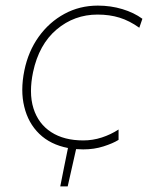

<svg xmlns="http://www.w3.org/2000/svg" viewBox="-20 -524 542 685"><path d="M195 141Q201.5 107 208.5 73L222.5 4Q160 -8 120.2 -46.5Q80.5 -85 66.5 -143.5Q59.5 -172 59.5 -203.5Q59.5 -236.5 67 -273Q81 -341 118.2 -393Q155.5 -445 209.8 -474.5Q264 -504 329 -504Q375 -504 416.5 -491.5Q458 -479 488 -457L477 -425Q442 -450 406.5 -461Q371 -472 328 -472Q245 -472 182 -418.8Q119 -365.5 98 -267Q90.5 -231 90.5 -199.5Q90.5 -165.5 99.5 -137Q117 -82 162.8 -52.5Q208.5 -23 277 -23Q311 -23 343.2 -33.5Q375.5 -44 403 -62V-25Q383 -12.5 349.5 -1.8Q316 9 277 9Q264 9 251.5 8L221.5 141Z"/></svg>

Font: Heraclito Thin
Style: Italic
Weight: 100
Italic angle: -12°
Designer: Kostas Bartsokas (font) & Cristiano Sobral (main changes)
Foundry: Kostas Bartsokas (font) & Cristiano Sobral (main changes)
Version: Version 1.00;July 8, 2020;FontCreator 13.0.0.2655 64-bit